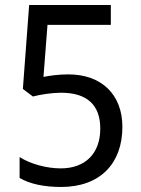

<svg xmlns="http://www.w3.org/2000/svg" viewBox="-20 -734 560 764"><path d="M252 -438C213 -438 178 -433 153 -428L169 -635H421V-714H96L71 -380L111 -350C141 -358 187 -365 223 -365C328 -365 379 -315 379 -222C379 -123 319 -64 222 -64C166 -64 102 -81 58 -109V-26C98 -2 156 10 223 10C378 10 467 -83 467 -229C467 -358 384 -438 252 -438Z"/></svg>

Font: Noto Sans Lao Looped SemiCondensed
Style: Regular
Weight: 400
Width: 4
Designer: Mark Frömberg, Ben Mitchell
Foundry: The Fontpad Ltd
Version: Version 1.003